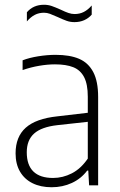

<svg xmlns="http://www.w3.org/2000/svg" viewBox="-20 -779 503 807"><path d="M392.5 -371V0H354.5L351 -62H346.5Q321 -28 282 -10Q243 8 197 8Q151 8 117 -8.8Q83 -25.5 64.2 -57.5Q45.5 -89.5 45.5 -134.5Q45.5 -204 88.2 -242.2Q131 -280.5 221 -290L349 -305V-372.5Q349 -425 333.5 -454.8Q318 -484.5 288 -496.5Q258 -508.5 211 -508.5Q180 -508.5 144.8 -502.5Q109.5 -496.5 75 -484.5V-525.5Q103.5 -536.5 141.2 -542.5Q179 -548.5 213.5 -548.5Q273.5 -548.5 312.5 -531.8Q351.5 -515 372 -476Q392.5 -437 392.5 -371ZM349 -112.5V-267L221.5 -253Q154.5 -245.5 123.5 -217.8Q92.5 -190 92.5 -139Q92.5 -85 120.5 -58Q148.5 -31 203 -31Q244 -31 282 -50.5Q320 -70 349 -112.5ZM222 -707.5Q202 -716.5 189.8 -721Q177.5 -725.5 165 -725.5Q143.5 -725.5 126.2 -716.5Q109 -707.5 93 -689V-727.5Q120 -759 165 -759Q182 -759 197.2 -753.8Q212.5 -748.5 236 -738Q254.5 -729 267.8 -724.5Q281 -720 293.5 -720Q315 -720 332.2 -728.8Q349.5 -737.5 365.5 -756V-717.5Q352.5 -702.5 334 -694.2Q315.5 -686 293 -686Q275.5 -686 260 -691.5Q244.5 -697 222 -707.5Z"/></svg>

Font: Encode Sans Semi Condensed ExLight
Style: Regular
Weight: 275
Width: 4
Designer: Multiple Designers
Foundry: Impallari Type
Version: Version 2.000